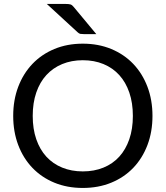

<svg xmlns="http://www.w3.org/2000/svg" viewBox="-20 -946 840 974"><path d="M400 -640.5Q342.5 -640.5 295.5 -621Q248.5 -601.5 215.2 -565.2Q182 -529 164 -476.5Q146 -424 146 -358Q146 -292 164 -239.8Q182 -187.5 215.2 -151.2Q248.5 -115 295.5 -95.8Q342.5 -76.5 400 -76.5Q458 -76.5 505 -95.8Q552 -115 585 -151.2Q618 -187.5 636 -239.8Q654 -292 654 -358Q654 -424 636 -476.5Q618 -529 585 -565.2Q552 -601.5 505 -621Q458 -640.5 400 -640.5ZM728 -505.8Q753.5 -438.5 753.5 -358Q753.5 -277.5 728 -210.2Q702.5 -143 656 -94.5Q609.5 -46 544.2 -19.2Q479 7.5 400 7.5Q321 7.5 256 -19.2Q191 -46 144.5 -94.5Q98 -143 72.5 -210.2Q47 -277.5 47 -358Q47 -438.5 72.5 -505.8Q98 -573 144.5 -621.8Q191 -670.5 256 -697.5Q321 -724.5 400 -724.5Q479 -724.5 544.2 -697.5Q609.5 -670.5 656 -621.8Q702.5 -573 728 -505.8ZM312.5 -926Q329 -926 337.5 -923.5Q346 -921 354.5 -910L468.5 -773H404.5Q393.5 -773 387.2 -774.2Q381 -775.5 373.5 -782.5L217.5 -926Z"/></svg>

Font: Lato
Style: Regular
Weight: 400
Designer: Lukasz Dziedzic with Adam Twardoch and Botio Nikoltchev
Foundry: tyPoland Lukasz Dziedzic
Version: Version 2.010; 2014-09-01; http://www.latofonts.com/; ttfaut